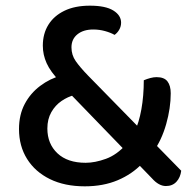

<svg xmlns="http://www.w3.org/2000/svg" viewBox="-20 -642 686 677"><path d="M520 -106 482 -66Q446 -28 395 -6.5Q344 15 279 15Q208 15 156 -10.5Q104 -36 75.5 -81.5Q47 -127 47 -187Q47 -237 67 -275Q87 -313 121.5 -339Q156 -365 197 -376L243 -307Q219 -301 197 -286Q175 -271 161 -246.5Q147 -222 147 -189Q147 -135 182.5 -101.5Q218 -68 282 -68Q315 -68 353.5 -82Q392 -96 425 -133L454 -176Q470 -209 478.5 -256.5Q487 -304 487 -359Q499 -364 510.5 -367Q522 -370 532 -370Q559 -370 570.5 -355Q582 -340 582 -313Q582 -261 566 -204.5Q550 -148 520 -106ZM565 14Q540 14 516 -13L216 -323L191 -355Q158 -389 144.5 -419Q131 -449 131 -481Q131 -523 150.5 -554.5Q170 -586 207 -604Q244 -622 297 -622Q352 -622 379.5 -605Q407 -588 407 -562Q407 -549 400.5 -537.5Q394 -526 384 -519Q370 -527 350 -532.5Q330 -538 309 -538Q274 -538 253 -521Q232 -504 232 -475Q232 -448 247 -426.5Q262 -405 290 -376L619 -40Q616 -16 602 -1Q588 14 565 14Z"/></svg>

Font: Baloo Bhaijaan 2 Medium
Style: Regular
Weight: 500
Designer: Sanskriti Dholi, Noopur Datye and Ek Type
Foundry: Ek Type
Version: Version 1.701